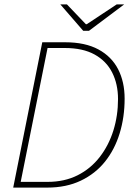

<svg xmlns="http://www.w3.org/2000/svg" viewBox="-20 -852 612 872"><path d="M40 0 172 -660H276Q367 -660 427 -627.5Q487 -595 516.5 -537.5Q546 -480 546 -404Q546 -320 523.5 -246.5Q501 -173 457 -118Q413 -63 347 -31.5Q281 0 194 0ZM74 -26H196Q273 -26 332.5 -56Q392 -86 433 -139Q474 -192 495 -259.5Q516 -327 516 -402Q516 -470 489.5 -522.5Q463 -575 409.5 -604.5Q356 -634 274 -634H196ZM358 -712 254 -832H284L370 -742H374L510 -832H544L384 -712Z"/></svg>

Font: Source Sans 3
Style: Italic
Weight: 200
Italic angle: -11°
Designer: Paul D. Hunt
Foundry: Adobe
Version: Version 3.046;hotconv 1.0.118;makeotfexe 2.5.65603